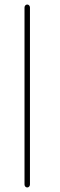

<svg xmlns="http://www.w3.org/2000/svg" viewBox="-20 -810 266 846"><path d="M112 3V-777C112 -784 107 -790 100 -790C93 -790 88 -784 88 -777V3C88 10 93 16 100 16C107 16 112 10 112 3Z"/></svg>

Font: LS
Style: Light
Weight: 300
Designer: BSozoo
Foundry: BSozoo
Version: Version 001.000